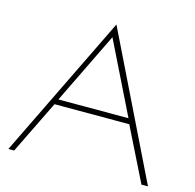

<svg xmlns="http://www.w3.org/2000/svg" viewBox="-110 -882 1010 995"><g transform="rotate(15 394.5 -384.0)"><path d="M394 -768 769 0H734L592 -286H191L51 0H20ZM391 -699 204 -315H580Z"/></g></svg>

Font: Poiret One
Style: Regular
Weight: 400
Designer: Denis Masharov
Foundry: Denis Masharov
Version: Version 1.001